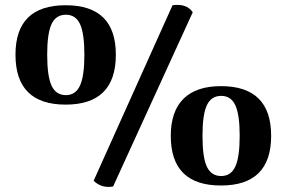

<svg xmlns="http://www.w3.org/2000/svg" viewBox="-20 -733 1148 769"><path d="M671 -712Q727 -720 752 -684L433 14Q387 22 355 -9ZM42 -514Q42 -712 243 -712Q444 -712 444 -514Q444 -314 243 -314Q42 -314 42 -514ZM244 -352Q283 -352 300.5 -390.5Q318 -429 318 -514Q318 -599 300.5 -636.5Q283 -674 244 -674Q204 -674 186.5 -636.5Q169 -599 169 -514Q169 -428 186.5 -390Q204 -352 244 -352ZM664 -189Q664 -287 715 -337.5Q766 -388 865 -388Q1066 -388 1066 -189Q1066 10 865 10Q664 10 664 -189ZM866 -28Q905 -28 922.5 -66Q940 -104 940 -189Q940 -274 922.5 -311.5Q905 -349 866 -349Q826 -349 808.5 -311.5Q791 -274 791 -189Q791 -103 808.5 -65.5Q826 -28 866 -28Z"/></svg>

Font: Arima Koshi Bold
Style: Regular
Weight: 700
Designer: Joana Correia and Natanael Gama
Foundry: NDISCOVER
Version: Version 1.019;PS 001.019;hotconv 1.0.88;makeotf.lib2.5.64775